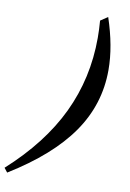

<svg xmlns="http://www.w3.org/2000/svg" viewBox="-258 -904 802 1184"><g transform="rotate(10 143.0 -311.5)"><path d="M320.5 -838Q349.5 -751.5 364.2 -671Q379 -590.5 379 -515.5Q379 -300 255 -122Q131 56 -126.5 215L-147.5 188.5Q70.5 -8.5 175 -227.8Q279.5 -447 279.5 -700Q279.5 -752.5 275 -807.5Z"/></g></svg>

Font: Libre Caslon Text Bold
Style: Italic
Weight: 700
Italic angle: -22.583°
Designer: Pablo Impallari, Rodrigo Fuenzalida, Katja Schimmel
Foundry: Pablo Impallari, Rodrigo Fuenzalida
Version: Version 2.000